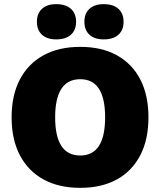

<svg xmlns="http://www.w3.org/2000/svg" viewBox="-20 -896 773 926"><path d="M367 -670Q470 -670 543.5 -629.5Q617 -589 656.5 -513Q696 -437 696 -330Q696 -223 656.5 -147Q617 -71 543.5 -30.5Q470 10 367 10Q264 10 190 -30.5Q116 -71 76 -147Q36 -223 36 -330Q36 -437 76 -513Q116 -589 190 -629.5Q264 -670 367 -670ZM367 -514Q246 -514 246 -330Q246 -146 367 -146Q487 -146 487 -330Q487 -514 367 -514ZM251 -876Q297 -876 322 -853.5Q347 -831 347 -791Q347 -751 322 -728.5Q297 -706 251 -706Q207 -706 182.5 -728.5Q158 -751 158 -791Q158 -831 182.5 -853.5Q207 -876 251 -876ZM480 -876Q526 -876 551 -853.5Q576 -831 576 -791Q576 -751 551 -728.5Q526 -706 480 -706Q436 -706 411.5 -728.5Q387 -751 387 -791Q387 -831 411.5 -853.5Q436 -876 480 -876Z"/></svg>

Font: Work Sans ExtraBold
Style: Regular
Weight: 800
Designer: Wei Huang
Foundry: Wei Huang
Version: Version 2.012; ttfautohint (v1.8.3)